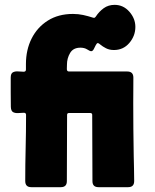

<svg xmlns="http://www.w3.org/2000/svg" viewBox="-20 -775 642 795"><path d="M109.4 0Q84.5 0 84.5 -25.4Q84.5 -93.8 86.2 -162.4Q87.9 -231 87.9 -299.3Q87.9 -308.1 78.6 -308.1Q69.3 -308.1 56.9 -306.9Q44.4 -305.7 34.9 -310.3Q25.4 -314.9 24.9 -332.5Q24.4 -362.8 24.4 -393.3Q24.4 -423.8 24.4 -453.6Q24.4 -471.2 33.9 -475.8Q43.5 -480.5 55.9 -479.2Q68.4 -478 77.9 -478Q87.4 -478 87.4 -486.8V-509.8Q87.4 -568.4 110.8 -615.2Q134.3 -662.1 178 -689.7Q221.7 -717.3 282.2 -717.3Q304.2 -717.3 324.5 -712.9Q344.7 -708.5 365.7 -701.7Q366.7 -701.2 369.1 -701.2Q373.5 -701.2 376.5 -706.1Q390.1 -727.1 409.4 -741Q428.7 -754.9 454.6 -754.9Q490.7 -754.9 515.6 -726.6Q540.5 -698.2 540.5 -663.6Q540.5 -626.5 515.6 -597.2Q490.7 -567.9 451.7 -567.9Q433.1 -567.9 418.9 -575.2Q404.8 -582.5 396.5 -589.6Q388.2 -596.7 385.3 -596.7Q380.9 -596.7 376.7 -588.4Q372.6 -580.1 368.2 -571.5Q363.8 -563 357.4 -563Q352.5 -563 341.1 -570.3Q329.6 -577.6 313 -577.6Q283.2 -577.6 270.3 -555.7Q257.3 -533.7 257.3 -507.8Q257.3 -501.5 256.8 -490.2Q256.3 -479 265.6 -479H506.8Q532.2 -479 532.2 -453.6Q532.2 -427.7 532 -401.6Q531.7 -375.5 531.7 -349.6Q531.7 -294.9 532.2 -240.2Q532.7 -185.5 533.7 -130.4Q534.2 -104 534.9 -77.6Q535.6 -51.3 535.6 -25.4Q535.6 0 510.7 0H387.7Q362.8 0 362.8 -24.9Q362.8 -93.3 362.3 -162.1Q361.8 -231 361.8 -299.3Q361.8 -307.1 353.5 -307.1H265.6Q257.8 -307.1 257.8 -299.3Q257.8 -231 257.3 -162.1Q256.8 -93.3 256.8 -24.9Q256.8 0 231.9 0Z"/></svg>

Font: Belanosima SemiBold
Style: Regular
Weight: 600
Designer: The DocRepair Project, Santiago Orozco
Foundry: Google
Version: Version 2.000